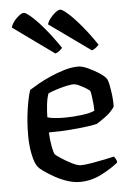

<svg xmlns="http://www.w3.org/2000/svg" viewBox="-54 -794 576 834"><g transform="rotate(-5 234.5 -376.5)"><path d="M261 0Q233 0 204 -10Q175 -20 149.5 -34.5Q124 -49 106 -62Q88 -75 83 -82Q70 -99 62 -137.5Q54 -176 54 -220Q54 -281 62 -334Q70 -387 80 -417Q94 -426 118.5 -440Q143 -454 173.5 -467.5Q204 -481 236 -490.5Q268 -500 297 -500Q313 -500 337.5 -489Q362 -478 384.5 -463.5Q407 -449 415 -438Q421 -431 425.5 -408.5Q430 -386 433 -360Q436 -334 435 -313Q420 -290 395.5 -272Q371 -254 356 -245Q346 -242 315 -237.5Q284 -233 239.5 -229.5Q195 -226 145 -226Q146 -194 151.5 -165Q157 -136 162 -129Q168 -123 188.5 -109.5Q209 -96 233 -84Q257 -72 272 -72Q288 -72 318 -77Q348 -82 376.5 -88Q405 -94 417 -97Q420 -93 424.5 -86Q429 -79 429 -70Q400 -46 355 -23Q310 0 261 0ZM218 -284Q255 -284 294 -289Q333 -294 350 -303Q350 -315 348.5 -333Q347 -351 344.5 -367Q342 -383 340 -389Q338 -393 324.5 -401.5Q311 -410 295 -417.5Q279 -425 268 -425Q258 -425 235.5 -420Q213 -415 190.5 -407.5Q168 -400 158 -395Q151 -377 147.5 -347Q144 -317 144 -292Q155 -288 176.5 -286Q198 -284 218 -284ZM203 -565 24 -694Q31 -716 50.5 -734.5Q70 -753 81 -753Q90 -753 114 -732Q138 -711 169.5 -673.5Q201 -636 234 -587Q230 -582 221.5 -575Q213 -568 203 -565ZM362 -565 182 -694Q186 -707 197 -721Q208 -735 220 -744Q232 -753 240 -753Q249 -753 273 -732Q297 -711 328.5 -673.5Q360 -636 393 -587Q389 -582 380 -574.5Q371 -567 362 -565Z"/></g></svg>

Font: Texturina
Style: Regular
Weight: 400
Designer: Guillermo Torres Carreño
Foundry: Omnibus-Type
Version: Version 1.002; ttfautohint (v1.8.3)